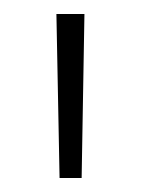

<svg xmlns="http://www.w3.org/2000/svg" viewBox="-20 -684 201 274"><path d="M96.5 -430H65L60.5 -664H100.5Z"/></svg>

Font: Anek Gujarati ExtraLight
Style: Regular
Weight: 250
Version: Version 1.003